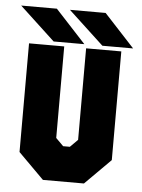

<svg xmlns="http://www.w3.org/2000/svg" viewBox="-51 -729 568 769"><g transform="rotate(5 233.0 -344.0)"><path d="M150.5 0 47.5 -103V-540H189V-172L219.5 -141.5H246.5L277 -172V-540H418.5V-103L315.5 0ZM464.5 -556H341L199 -688H342.5ZM268.5 -556H145L3 -688H146.5Z"/></g></svg>

Font: Tourney Condensed Black
Style: Regular
Weight: 900
Width: 3
Designer: Tyler Finck
Foundry: Etcetera Type Co
Version: Version 1.010; ttfautohint (v1.8.3)